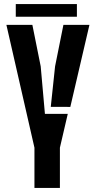

<svg xmlns="http://www.w3.org/2000/svg" viewBox="-20 -922 470 942"><path d="M149 0V-196.4V-197.4L11.4 -800H138.8L179.7 -596.4L200.4 -363.2H312.5L273.9 -197.4V-196.4V0ZM229.1 -397.7 250.2 -596.4 291.1 -800H418.8L325 -397.5ZM57.4 -901.9H357.3V-840H57.4Z"/></svg>

Font: Big Shoulders Stencil Thin
Style: Regular
Weight: 100
Designer: Patric King
Foundry: XO Type Co
Version: Version 2.001